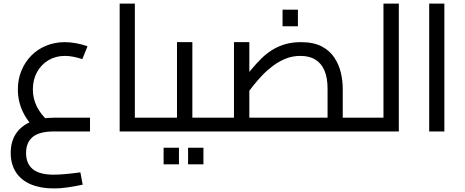

<svg xmlns="http://www.w3.org/2000/svg" viewBox="-20 -736 2603 1075"><path d="M281 319Q207 319 152.5 296Q98 273 69 228Q40 183 40 120Q40 57 69 13Q98 -31 152.5 -54Q207 -77 282 -77H484V0H282Q201 0 163.5 30.5Q126 61 126 121Q126 180 163.5 211Q201 242 281 242Q306 242 342 239Q378 236 430 229L443 298Q396 308 356.5 313.5Q317 319 281 319ZM189 -5Q136 -51 108 -110Q80 -169 80 -235Q80 -292 100 -340.5Q120 -389 155.5 -425Q191 -461 239.5 -480.5Q288 -500 343 -500Q372 -500 405.5 -494Q439 -488 470 -477L441 -405Q417 -413 392 -418Q367 -423 344 -423Q292 -423 251.5 -399Q211 -375 187.5 -332.5Q164 -290 164 -235Q164 -185 185.5 -141Q207 -97 246 -62Z M735 0V-77H856V0ZM650 0V-716H735V0ZM856 0V-77Q869 -77 872.5 -67Q876 -57 876 -39Q876 -22 872.5 -11Q869 0 856 0Z M1057 0V-77H1167V0ZM1167 0V-77Q1180 -77 1183.5 -67Q1187 -57 1187 -39Q1187 -22 1183.5 -11Q1180 0 1167 0ZM856 0V-77H1013L971 -43V-500H1057V0ZM856 0Q843 0 839.5 -11Q836 -22 836 -39Q836 -57 839.5 -67Q843 -77 856 -77ZM896 184V91H982V184ZM1033 184V91H1119V184Z M1899 0V-77H2007V0ZM1150 0V-77H1891L1814 -8V-239Q1814 -301 1796.5 -341.5Q1779 -382 1745.5 -402.5Q1712 -423 1662 -423Q1618 -423 1580.5 -408Q1543 -393 1510.5 -369Q1478 -345 1450.5 -316.5Q1423 -288 1400 -259Q1377 -230 1359 -206L1333 -281Q1360 -314 1386.5 -346Q1413 -378 1441 -406Q1469 -434 1502 -455Q1535 -476 1575 -488Q1615 -500 1665 -500Q1735 -500 1780.5 -476.5Q1826 -453 1852 -413.5Q1878 -374 1888.5 -328.5Q1899 -283 1899 -239V0ZM1290 -77V-500H1376V-77ZM1150 0Q1137 0 1133.5 -11Q1130 -22 1130 -39Q1130 -57 1133.5 -67Q1137 -77 1150 -77ZM2007 0V-77Q2020 -77 2023.5 -67Q2027 -57 2027 -39Q2027 -22 2023.5 -11Q2020 0 2007 0ZM1562 -589V-682H1648V-589Z M2127 0V-716H2213V0ZM2007 0V-77H2127V0ZM2007 0Q1994 0 1990.5 -11Q1987 -22 1987 -39Q1987 -57 1990.5 -67Q1994 -77 2007 -77Z M2383 0V-716H2468V0Z"/></svg>

Font: Cairo Medium
Style: Regular
Weight: 500
Designer: Mohamed Gaber, Accademia di Belle Arti di Urbino
Foundry: Kief Type Foundry, Accademia di Belle Arti di Urbino
Version: Version 3.117